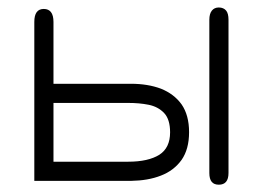

<svg xmlns="http://www.w3.org/2000/svg" viewBox="-20 -494 718 526"><path d="M339 1.5C339 1.5 74 1.5 74 1.5C74 1.5 74 -434 74 -434C74 -457.5 82.5 -469.5 100 -469.5C100 -469.5 100 -469.5 100 -469.5C117.5 -469.5 126.5 -457.5 126.5 -434C126.5 -434 126.5 -434 126.5 -434C126.5 -434 126.5 -264.5 126.5 -264.5C126.5 -264.5 339 -264.5 339 -264.5C369.5 -264.5 397 -260 421 -251C444.5 -241.5 463.5 -227.5 477.5 -208C491 -188.5 498 -163 498 -132C498 -132 498 -132 498 -132C498 -100.5 491 -75.5 477.5 -56C463.5 -36.5 444.5 -22 421 -13C397 -3.5 369.5 1 339 1.5C339 1.5 339 1.5 339 1.5ZM126.5 -212C126.5 -212 126.5 -51 126.5 -51C126.5 -51 331.5 -51 331.5 -51C368 -51 396.5 -57.5 416.5 -70C436 -82.5 446 -103 446 -131.5C446 -131.5 446 -131.5 446 -131.5C446 -155 440.5 -173 429.5 -184.5C418.5 -196 404.5 -203.5 387 -207C369.5 -210.5 351 -212 331.5 -212C331.5 -212 331.5 -212 331.5 -212C331.5 -212 126.5 -212 126.5 -212ZM579.5 12C579.5 12 579.5 12 579.5 12C562 12 553.5 1.5 553.5 -20C553.5 -20 553.5 -20 553.5 -20C553.5 -20 553.5 -440 553.5 -440C553.5 -451 556 -459.5 560.5 -465C565 -470.5 571 -473.5 579.5 -473.5C579.5 -473.5 579.5 -473.5 579.5 -473.5C588 -473.5 595 -470.5 599.5 -465C604 -459.5 606 -451 606 -440C606 -440 606 -440 606 -440C606 -440 606 -20 606 -20C606 1.5 597 12 579.5 12Z"/></svg>

Font: Jura-Fortis-Regular
Style: Regular
Weight: 500
Designer: Daniel Johnson, Alexei Vanyashin, Mirko Velimirovic
Foundry: Daniel Johnson
Version: ""